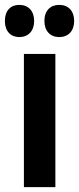

<svg xmlns="http://www.w3.org/2000/svg" viewBox="-38 -767 324 787"><path d="M-18 -681C-18 -639 6 -615 41 -615C78 -615 102 -640 102 -681C102 -722 78 -747 41 -747C6 -747 -18 -724 -18 -681ZM144 -681C144 -640 168 -615 205 -615C242 -615 266 -640 266 -681C266 -722 242 -747 205 -747C169 -747 144 -724 144 -681ZM189 0V-546H60V0Z"/></svg>

Font: Noto Sans Gurmukhi UI ExtraCondensed
Style: Bold
Weight: 700
Width: 2
Designer: Jelle Bosma - Monotype Design Team
Foundry: Monotype Imaging Inc.
Version: Version 2.004